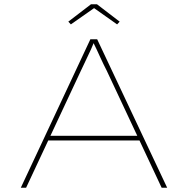

<svg xmlns="http://www.w3.org/2000/svg" viewBox="-20 -885 885 905"><path d="M78 0 406 -700H438L768 0H742L483 -552Q476 -565 468.5 -581Q461 -597 452.5 -615Q444 -633 436 -651Q428 -669 419 -686H423Q417 -670 409 -652.5Q401 -635 392 -616.5Q383 -598 375.5 -581.5Q368 -565 361 -551L103 0ZM196 -223 206 -245H642L652 -223ZM314 -770 302 -783 409 -865H437L544 -783L532 -770L416 -852H431Z"/></svg>

Font: Lexend Tera Thin
Style: Regular
Weight: 250
Version: Version 1.007